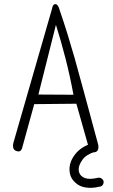

<svg xmlns="http://www.w3.org/2000/svg" viewBox="-20 -745 540 920"><path d="M267 -693Q286 -638 303.5 -581.5Q321 -525 337 -469Q353 -412 381.5 -307Q410 -202 451 -50Q455 -21 436 -16Q416 -11 407 -32L346 -248L144 -246L88 -43Q82 -13 60 -21Q37 -27 44 -60L229 -702Q233 -727 247 -725Q259 -724 267 -693ZM332 -291Q315 -383 293.5 -466.5Q272 -550 248 -626L164 -292ZM423 -59Q431 -62 439 -57.5Q447 -53 450 -45Q453 -36 448.5 -28Q444 -20 436 -18Q393 -5 375 20.5Q357 46 357 66Q357 86 370 98Q376 104 386.5 108Q397 112 413 112Q421 112 430 110.5Q439 109 449 107Q458 105 465.5 109.5Q473 114 476 122Q478 131 473.5 139Q469 147 460 149Q435 155 413 155Q366 155 340 129Q313 105 313 66Q313 28 341.5 -7.5Q370 -43 423 -59Z"/></svg>

Font: Yomogi
Style: Regular
Weight: 400
Designer: satsuyako
Foundry: satsuyako
Version: Version 3.100